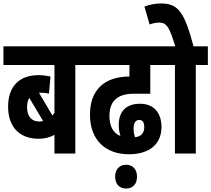

<svg xmlns="http://www.w3.org/2000/svg" viewBox="-20 -891 1226 1114"><path d="M487 -514V-622H0V-514H296V-236C292 -231 288 -226 284 -221L206 -353C209 -353 212 -353 215 -353C234 -353 249 -351 264 -348L273 -447C250 -452 228 -455 204 -455C95 -455 27 -393 27 -272C27 -152 96 -86 203 -86C238 -86 269 -93 296 -109V0H417V-514ZM137 -270C137 -292 142 -310 150 -323L230 -189C223 -187 215 -186 208 -186C166 -186 137 -212 137 -270Z M728 4C848 4 917 -56 917 -154C917 -229 879 -289 792 -289C710 -289 669 -242 669 -167C669 -144 672 -123 679 -102C638 -117 615 -157 615 -219C615 -305 663 -347 754 -347H852V-514H949V-622H475V-514H731V-447C586 -447 502 -369 502 -226C502 -75 596 4 728 4ZM755 -145C755 -179 767 -195 788 -195C808 -195 817 -180 817 -152C817 -119 798 -98 763 -95C758 -111 755 -128 755 -145ZM648 134C648 175 671 203 712 203C752 203 775 175 775 134C775 94 752 65 712 65C671 65 648 94 648 134Z M1116 -514H1186V-622H1103C1049 -824 1013 -871 913 -871C882 -871 846 -864 818 -853L848 -749C866 -756 887 -760 904 -760C949 -760 964 -729 997 -622H937V-514H995V0H1116Z"/></svg>

Font: Noto Sans Devanagari ExtraCondensed
Style: Bold
Weight: 700
Width: 2
Designer: Jelle Bosma - Monotype Design Team
Foundry: Monotype Imaging Inc.
Version: Version 2.004